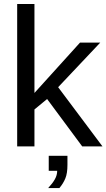

<svg xmlns="http://www.w3.org/2000/svg" viewBox="-20 -745 541 977"><path d="M398.4 0H501.5L275.9 -301.3L490.2 -528.3H387.2L155.3 -272V-724.6H67.4V0H155.3V-188L219.7 -241.2ZM323.2 94.2V47.9H228V124H271C271 139 267 153.5 259 167.5C251.1 181.5 239.7 196.3 225.1 211.9H282.2C295.2 196.6 305.3 180.3 312.5 162.8C319.7 145.4 323.2 122.6 323.2 94.2Z"/></svg>

Font: Arimo
Style: Regular
Weight: 400
Designer: Steve Matteson
Foundry: Monotype Imaging Inc.
Version: Version 1.32